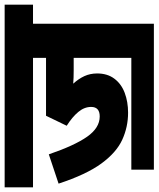

<svg xmlns="http://www.w3.org/2000/svg" viewBox="52 -714 682 826"><g transform="rotate(-90 393.0 -301.0)"><path d="M76 -77H557V-325H503Q488 -325 473 -325.5Q458 -326 446 -327Q467 -304 478.5 -279Q490 -254 490 -224Q490 -180 467.5 -150Q445 -120 406.5 -105.5Q368 -91 321 -91Q260 -91 205 -116Q150 -141 102.5 -206Q55 -271 16 -390L142 -432Q180 -321 218 -267Q256 -213 305 -213Q346 -213 346 -250Q346 -279 324.5 -305Q303 -331 265 -355L308 -444H557V-500H0V-622H786V-500H704V20H76Z"/></g></svg>

Font: Noto Sans Devanagari UI SemiCondensed ExtraBold
Style: Regular
Weight: 800
Width: 4
Designer: Jelle Bosma - Monotype Design Team
Foundry: Monotype Imaging Inc.
Version: Version 2.004; ttfautohint (v1.8.4.7-5d5b)